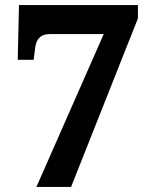

<svg xmlns="http://www.w3.org/2000/svg" viewBox="-20 -734 605 754"><path d="M123 0 387.4 -600.2H176.6Q149.6 -600.2 135.9 -587.2Q122.2 -574.2 118.6 -549.2L112.2 -499.2H49.6L54.6 -714H521.6V-661.6L259.2 0Z"/></svg>

Font: Noto Serif Hentaigana ExtraLight
Style: Regular
Weight: 200
Designer: Kazuhiro Yamada
Foundry: nipponia
Version: Version 1.000